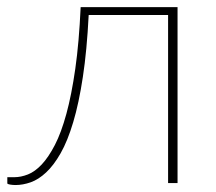

<svg xmlns="http://www.w3.org/2000/svg" viewBox="-24 -513 605 538"><path d="M473.5 0H447V-471H224.5Q219.5 -371.5 208.2 -297.5Q197 -223.5 181.2 -170.8Q165.5 -118 146 -83.8Q126.5 -49.5 105.2 -29.8Q84 -10 62 -2.2Q40 5.5 19.5 5.5Q12 5.5 4.2 4.2Q-3.5 3 -3.5 0.5V-16.5H16.5Q34.5 -16.5 54.2 -24.2Q74 -32 93 -52.2Q112 -72.5 129.8 -106.8Q147.5 -141 162 -194Q176.5 -247 187 -320.5Q197.5 -394 202 -493H473.5Z"/></svg>

Font: Lato ExtraLight
Style: Regular
Weight: 275
Designer: Lukasz Dziedzic with Adam Twardoch and Botio Nikoltchev
Foundry: tyPoland Lukasz Dziedzic
Version: Version 2.015; 2015-08-06; http://www.latofonts.com/